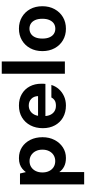

<svg xmlns="http://www.w3.org/2000/svg" viewBox="585 -1345 980 2190"><g transform="rotate(-90 1075.0 -250.0)"><path d="M67 220V-512H191L207 -445Q222 -466 244 -484.5Q266 -503 296 -513.5Q326 -524 366 -524Q438 -524 491.5 -489Q545 -454 575 -393.5Q605 -333 605 -255Q605 -178 573.5 -117.5Q542 -57 488.5 -22.5Q435 12 368 12Q312 12 272 -8Q232 -28 207 -64V220ZM333 -110Q370 -110 399.5 -128Q429 -146 446 -179Q463 -212 463 -256Q463 -300 446 -333Q429 -366 399.5 -384.5Q370 -403 333 -403Q294 -403 265 -384.5Q236 -366 219.5 -333Q203 -300 203 -256Q203 -212 219.5 -179Q236 -146 265 -128Q294 -110 333 -110Z M966 12Q889 12 831 -21Q773 -54 740.5 -113.5Q708 -173 708 -251Q708 -331 740 -392.5Q772 -454 830 -489Q888 -524 966 -524Q1042 -524 1098 -491Q1154 -458 1184.5 -400.5Q1215 -343 1215 -270Q1215 -260 1215 -247.5Q1215 -235 1213 -222H808V-306H1074Q1072 -355 1042 -383.5Q1012 -412 966 -412Q933 -412 905.5 -395.5Q878 -379 862 -347Q846 -315 846 -266V-236Q846 -196 860.5 -165.5Q875 -135 901.5 -118.5Q928 -102 964 -102Q1002 -102 1024 -116Q1046 -130 1058 -154H1201Q1187 -107 1154 -69.5Q1121 -32 1073 -10Q1025 12 966 12Z M1329 0V-720H1469V0Z M1842 12Q1769 12 1711 -22Q1653 -56 1620 -117Q1587 -178 1587 -256Q1587 -335 1620 -395.5Q1653 -456 1711 -490Q1769 -524 1843 -524Q1917 -524 1975 -490Q2033 -456 2066 -396Q2099 -336 2099 -256Q2099 -178 2065.5 -117Q2032 -56 1974.5 -22Q1917 12 1842 12ZM1842 -109Q1876 -109 1901 -125.5Q1926 -142 1941 -175Q1956 -208 1956 -256Q1956 -305 1941.5 -338Q1927 -371 1901.5 -387.5Q1876 -404 1843 -404Q1811 -404 1785 -387.5Q1759 -371 1744.5 -338Q1730 -305 1730 -256Q1730 -208 1744.5 -175Q1759 -142 1784.5 -125.5Q1810 -109 1842 -109Z"/></g></svg>

Font: DM Sans 12pt ExtraBold
Style: Regular
Weight: 800
Version: Version 4.004;gftools[0.9.30]